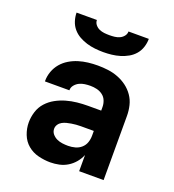

<svg xmlns="http://www.w3.org/2000/svg" viewBox="-135 -846 871 959"><g transform="rotate(20 300.0 -366.0)"><path d="M240 8Q208 8 176 0Q144 -8 119.5 -28.5Q95 -49 83 -80Q71 -111 71 -143Q71 -172 80 -200.5Q89 -229 108.5 -250.5Q128 -272 153.5 -286Q179 -300 207 -308Q235 -316 264 -319Q293 -322 322 -322H391V-341Q391 -358 384.5 -374.5Q378 -391 364 -401.5Q350 -412 333 -416Q316 -420 299 -420Q284 -420 269 -418Q254 -416 240.5 -409.5Q227 -403 217 -391Q207 -379 207 -364V-363H77V-366Q77 -392 86 -416.5Q95 -441 111.5 -460.5Q128 -480 150.5 -493.5Q173 -507 197.5 -514.5Q222 -522 247.5 -525Q273 -528 299 -528Q326 -528 353.5 -524.5Q381 -521 407 -511Q433 -501 455 -484.5Q477 -468 492.5 -445.5Q508 -423 514.5 -396Q521 -369 521 -341V0H391V-86Q382 -64 366.5 -45.5Q351 -27 330.5 -14.5Q310 -2 286.5 3Q263 8 240 8ZM295 -100Q314 -100 332.5 -105Q351 -110 365 -122.5Q379 -135 385 -152.5Q391 -170 391 -189V-214H322Q310 -214 297.5 -213Q285 -212 273 -210Q261 -208 249 -205Q237 -202 226 -196Q215 -190 208 -179.5Q201 -169 201 -157Q201 -141 211 -129Q221 -117 235 -110.5Q249 -104 264.5 -102Q280 -100 295 -100ZM300 -600Q278 -600 255.5 -602.5Q233 -605 211.5 -611.5Q190 -618 170.5 -629Q151 -640 136.5 -657Q122 -674 115 -696Q108 -718 108 -740H216Q216 -726 225 -715Q234 -704 246.5 -698.5Q259 -693 272.5 -691.5Q286 -690 300 -690Q314 -690 327.5 -691.5Q341 -693 353.5 -698.5Q366 -704 375 -715Q384 -726 384 -740H492Q492 -718 485 -696Q478 -674 463.5 -657Q449 -640 429.5 -629Q410 -618 388.5 -611.5Q367 -605 344.5 -602.5Q322 -600 300 -600Z"/></g></svg>

Font: Iosevka Extrabold Extended
Style: Regular
Weight: 800
Width: 7
Monospace: yes
Designer: Belleve Invis
Foundry: Belleve Invis
Version: Version 32.5.0; ttfautohint (v1.8.4)